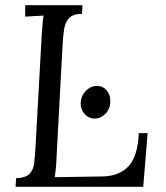

<svg xmlns="http://www.w3.org/2000/svg" viewBox="-20 -720 640 740"><path d="M298 -700 296 -667Q261 -666 246 -650Q231 -634 227 -607Q223 -580 221 -544L198 -115Q197 -88 195 -69Q193 -50 191 -37L378 -40Q441 -42 476 -80Q511 -118 515 -207H549L532 0H40L42 -33Q80 -35 94.5 -50.5Q109 -66 112 -93.5Q115 -121 117 -156L141 -588Q143 -608 144 -626.5Q145 -645 148 -660Q130 -659 112.5 -658Q95 -657 77 -656V-700ZM353 -389Q377 -389 392 -370.5Q407 -352 405 -326Q404 -299 386 -281Q368 -263 345 -263Q322 -263 306 -281Q290 -299 291 -326Q293 -352 311.5 -370.5Q330 -389 353 -389Z"/></svg>

Font: Lora Italic
Style: Italic
Weight: 400
Italic angle: -3°
Designer: Olga Karpushina, Alexei Vanyashin (Cyrillic)
Foundry: Cyreal
Version: Version 2.210; ttfautohint (v1.8.1.43-b0c9)